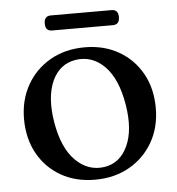

<svg xmlns="http://www.w3.org/2000/svg" viewBox="-47 -632 631 686"><g transform="rotate(-5 269.0 -289.0)"><path d="M270.5 -463.5Q339.5 -463.5 392.5 -433Q445.5 -402.5 475.2 -349Q505 -295.5 505 -225.5Q505 -157 474.8 -103.8Q444.5 -50.5 390.8 -19.8Q337 11 267 11Q197.5 11 144.8 -19.2Q92 -49.5 62.2 -103.2Q32.5 -157 32.5 -227Q32.5 -295 62.8 -348.5Q93 -402 146.8 -432.8Q200.5 -463.5 270.5 -463.5ZM304.5 -31.5Q361 -40.5 387.5 -98.2Q414 -156 399 -246.5Q383.5 -340.5 338.8 -385.5Q294 -430.5 234.5 -421.5Q176.5 -412.5 150.2 -354.8Q124 -297 139 -206.5Q154.5 -113 200 -67.8Q245.5 -22.5 304.5 -31.5ZM136 -560.5Q136 -587.5 160 -587.5H378Q402 -587.5 402 -560.5Q402 -533.5 378 -533.5H160Q136 -533.5 136 -560.5Z"/></g></svg>

Font: Fraunces 72pt Soft
Style: Regular
Weight: 400
Version: Version 1.000;[b76b70a41]